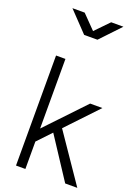

<svg xmlns="http://www.w3.org/2000/svg" viewBox="-189 -1115 860 1192"><g transform="rotate(20 241.5 -519.0)"><path d="M98 -223 379 -519H460L140 -181ZM78 -727H140V0H78ZM196 -316 237 -360 483 0H403ZM203 -908 329 -1038H410L286 -907H203ZM73 -1038H154L281 -908V-907H198Z"/></g></svg>

Font: 寒蝉端黑体 Light
Style: Regular
Weight: 300
Designer: ChillDuanSans {Warren2060}; 
Source Han Sans {Ryoko NISHIZUKA 西塚涼子 (kana, bopomofo & ideographs); Paul D. Hunt (Latin, G
Foundry: ChillType&Adobe
Version: Version 1.300;Glyphs 3.3 (3306)